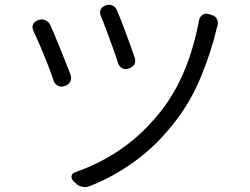

<svg xmlns="http://www.w3.org/2000/svg" viewBox="-20 -758 1040 798"><path d="M420 -736Q434 -741 447.5 -735Q461 -729 466 -715Q477 -690 491 -653Q505 -616 518.5 -579Q532 -542 540 -518Q545 -504 539 -491.5Q533 -479 516 -474L515 -473Q500 -468 488 -474.5Q476 -481 471 -494Q463 -521 449 -559.5Q435 -598 421.5 -634.5Q408 -671 399 -692Q393 -706 398 -718Q403 -730 419 -735ZM859 -696Q875 -692 881.5 -679Q888 -666 884 -650Q883 -646 882 -645Q881 -644 879 -633Q856 -538 815 -438.5Q774 -339 712 -258Q635 -157 543.5 -90Q452 -23 354 15Q340 22 322.5 18.5Q305 15 294 3L285 -5Q275 -17 277.5 -27.5Q280 -38 295 -43Q396 -78 486 -140.5Q576 -203 651 -299Q711 -376 749.5 -472Q788 -568 807 -673Q810 -689 822 -696.5Q834 -704 850 -699ZM140 -675Q155 -680 168.5 -674Q182 -668 189 -654Q201 -628 216.5 -589.5Q232 -551 247.5 -513Q263 -475 273 -448Q278 -433 272.5 -420Q267 -407 251 -401L248 -400Q234 -395 221 -401.5Q208 -408 203 -422Q193 -453 177 -493.5Q161 -534 145 -571.5Q129 -609 119 -629Q112 -644 117.5 -656.5Q123 -669 138 -674Z"/></svg>

Font: Chiron GoRound TC N
Style: Regular
Weight: 350
Designer: Ryoko NISHIZUKA 西塚涼子 (kana, bopomofo & ideographs); Paul D. Hunt (Latin, Greek & Cyrillic); Sandoll Communications 산돌커뮤니
Foundry: Adobe
Version: Version 1.000;hotconv 1.1.1;makeotfexe 2.6.0